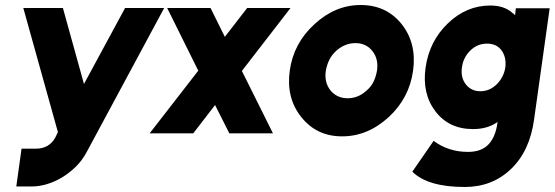

<svg xmlns="http://www.w3.org/2000/svg" viewBox="-20 -532 2213 766"><path d="M73 -500 211 -5 200 18Q188 39 169 50Q149 61 126 61H66L45 212H105Q167 212 229 175Q258 157 282.5 133Q307 109 324 78L635 -500H479L315 -197L231 -500Z M838 -113 895 0H1069L945 -249L1139 -500H966L877 -385L820 -500H647L771 -250L577 0H751Z M1419 -512Q1317 -512 1234 -435Q1151 -359 1136 -250Q1121 -141 1182 -65Q1243 12 1345 12Q1447 12 1531 -65Q1613 -141 1628 -250Q1643 -359 1583 -435Q1522 -512 1419 -512ZM1398 -360Q1441 -360 1466 -328Q1491 -296 1484 -250Q1480 -227 1471 -207.5Q1462 -188 1444 -172Q1410 -140 1367 -140Q1324 -140 1298 -172Q1273 -204 1280 -250Q1284 -273 1293.5 -292.5Q1303 -312 1320 -328Q1355 -360 1398 -360Z M1923 -358Q1961 -358 1981 -331Q2001 -303 1996 -263Q1990 -224 1962 -196Q1934 -168 1896 -168Q1860 -168 1838 -196Q1817 -224 1823 -263Q1828 -303 1857 -331Q1885 -358 1923 -358ZM1936 -510Q1841 -510 1767 -439Q1693 -368 1678 -263Q1663 -159 1717 -88Q1771 -17 1867 -17Q1922 -17 1960 -42Q1962 -43 1963 -44Q1964 -45 1965 -47L1964 -38Q1956 17 1927 46Q1899 74 1847 74Q1769 74 1710 30L1625 153Q1687 214 1834 214Q1944 214 2019 142Q2094 70 2111 -57L2173 -499H2038L2035 -471Q2033 -473 2031 -475.5Q2029 -478 2026 -479Q1993 -510 1936 -510Z"/></svg>

Font: Unageo
Style: ExtraBold-Italic
Weight: 800
Designer: Richard Sepsi
Foundry: Richard Sepsi
Version: Version 2.000